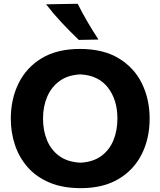

<svg xmlns="http://www.w3.org/2000/svg" viewBox="-20 -988 854 1022"><path d="M410.5 13.5Q314 13.5 243.5 -16.2Q173 -46 127.5 -97.8Q82 -149.5 59.8 -216Q37.5 -282.5 37.5 -356Q37.5 -460 78.8 -544.2Q120 -628.5 201.8 -678Q283.5 -727.5 406 -727.5Q530 -727.5 612.2 -677.5Q694.5 -627.5 735.5 -543.5Q776.5 -459.5 776.5 -357Q776.5 -250.5 734.2 -166.8Q692 -83 610.5 -34.8Q529 13.5 410.5 13.5ZM408 -122Q475.5 -125.5 519.2 -157.8Q563 -190 584 -242Q605 -294 605 -357Q605 -456.5 554.5 -521.8Q504 -587 408 -592Q341.5 -589 297.5 -557Q253.5 -525 231.2 -473Q209 -421 209 -357Q209 -293 230.5 -241Q252 -189 296 -157.2Q340 -125.5 408 -122ZM399.5 -775.5Q351.5 -821.5 307.2 -868.8Q263 -916 225.5 -965L393.5 -968Q417.5 -920 445.2 -872.5Q473 -825 504 -777.5Z"/></svg>

Font: Commissioner Flair
Style: Bold
Weight: 700
Designer: Kostas Bartsokas
Foundry: Kostas Bartsokas
Version: Version 1.000; ttfautohint (v1.8.3)